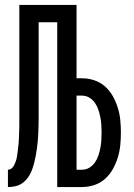

<svg xmlns="http://www.w3.org/2000/svg" viewBox="-20 -755 540 775"><path d="M12 0V-70Q20 -70 26.5 -75Q33 -80 36.5 -87Q40 -94 43 -102Q46 -110 47.5 -117.5Q49 -125 50 -133Q51 -141 52 -149Q53 -157 54 -165.5Q55 -174 55.5 -182Q56 -190 56.5 -198Q57 -206 57 -214Q57 -222 57.5 -230Q58 -238 58 -246Q58 -254 58 -262Q58 -270 58 -278Q58 -286 58 -294.5Q58 -303 58 -311V-735H289V-439H311Q336 -439 360.5 -431Q385 -423 404 -406Q423 -389 435.5 -366.5Q448 -344 455.5 -320Q463 -296 465.5 -270.5Q468 -245 468 -220Q468 -194 465.5 -169Q463 -144 455.5 -119.5Q448 -95 435.5 -72.5Q423 -50 404 -33Q385 -16 360.5 -8Q336 0 311 0H211V-665H136V-310Q136 -294 136 -278.5Q136 -263 135.5 -247.5Q135 -232 134.5 -216.5Q134 -201 132.5 -186Q131 -171 129 -155.5Q127 -140 124 -124.5Q121 -109 117 -94Q113 -79 107.5 -65Q102 -51 92.5 -38Q83 -25 70.5 -16Q58 -7 43 -3.5Q28 0 12 0ZM289 -70H311Q327 -70 340.5 -78Q354 -86 363 -99Q372 -112 377 -127Q382 -142 385 -157.5Q388 -173 389 -188.5Q390 -204 390 -220Q390 -235 389 -251Q388 -267 385 -282Q382 -297 377 -312Q372 -327 363 -340Q354 -353 340.5 -361Q327 -369 311 -369H289Z"/></svg>

Font: Iosevka Fuck
Style: Regular
Weight: 400
Monospace: yes
Designer: Belleve Invis
Foundry: Belleve Invis
Version: Version 28.0.7; ttfautohint (v1.8.3)